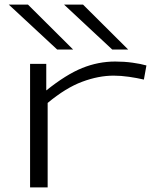

<svg xmlns="http://www.w3.org/2000/svg" viewBox="-20 -810 664 830"><path d="M180 -534V-419Q266 -488 335.5 -516Q405 -544 478 -544Q517 -544 553 -539Q589 -534 613 -527L602 -466Q572 -473 537.5 -478Q503 -483 471 -483Q406 -483 335 -456.5Q264 -430 186 -365V0H110V-534ZM227 -596 18 -790H101L296 -596ZM465 -596 257 -790H339L534 -596Z"/></svg>

Font: Georama ExtraExtended Light
Style: Regular
Weight: 300
Width: 8
Designer: Jean-Baptiste Levee
Foundry: Production Type
Version: Version 1.000